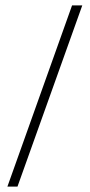

<svg xmlns="http://www.w3.org/2000/svg" viewBox="-20 -694 334 714"><path d="M7.5 0H45L286 -674H248Z"/></svg>

Font: Anybody SemiExpanded ExtraLight
Style: Regular
Weight: 250
Width: 6
Version: Version 1.113;gftools[0.9.25]